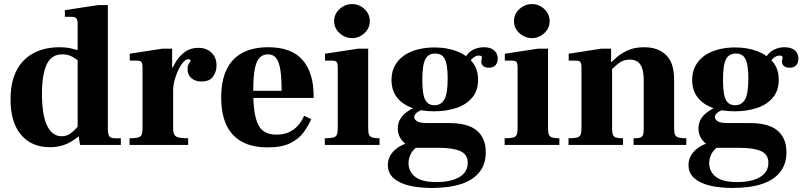

<svg xmlns="http://www.w3.org/2000/svg" viewBox="-20 -715 3969 947"><path d="M226 11Q135 11 83.5 -50.5Q32 -112 32 -224Q32 -309 61 -366Q90 -423 144.5 -452.5Q199 -482 275 -482Q304 -482 325 -477.5Q346 -473 363.5 -467Q381 -461 398 -454V-384Q387 -396 371.5 -410.5Q356 -425 335 -436Q314 -447 287 -447Q234 -447 210.5 -397.5Q187 -348 187 -253Q187 -147 212.5 -95Q238 -43 284 -43Q308 -43 326 -55.5Q344 -68 358.5 -85Q373 -102 385 -115L392 -65Q366 -39 340 -22Q314 -5 286 3Q258 11 226 11ZM375 0 363 -75V-598Q363 -618 356 -625Q349 -632 335 -632H300V-665L465 -690H512V-83Q512 -50 520 -41.5Q528 -33 549 -33H576V0ZM354 -454V-469H397V-454Z M619 0V-33Q647 -33 660.5 -36.5Q674 -40 678.5 -51Q683 -62 683 -83V-381Q683 -402 677.5 -409Q672 -416 654 -416H620V-450L781 -475H829V-382H834V-83Q834 -62 839.5 -51.5Q845 -41 860.5 -37Q876 -33 908 -33V0ZM808 -269V-319Q811 -331 821 -357Q831 -383 848 -411Q865 -439 892 -459Q919 -479 958 -479Q999 -479 1023.5 -455Q1048 -431 1048 -392Q1048 -362 1031 -337.5Q1014 -313 974 -313Q944 -313 924.5 -329Q905 -345 905 -374Q905 -389 909 -396.5Q913 -404 916.5 -408.5Q920 -413 920 -416Q920 -419 917 -421Q914 -423 909 -423Q897 -423 884 -408.5Q871 -394 859.5 -370Q848 -346 841 -319.5Q834 -293 834 -269Z M1299 12Q1187 12 1129 -50Q1071 -112 1071 -234Q1071 -317 1097.5 -372Q1124 -427 1176 -454.5Q1228 -482 1303 -482Q1361 -482 1403.5 -466Q1446 -450 1473 -418.5Q1500 -387 1513.5 -342.5Q1527 -298 1527 -240V-232H1156V-267H1369Q1369 -330 1363 -369.5Q1357 -409 1342.5 -428Q1328 -447 1301 -447Q1278 -447 1261.5 -431.5Q1245 -416 1237 -376.5Q1229 -337 1229 -263Q1229 -206 1235 -165.5Q1241 -125 1254 -99.5Q1267 -74 1289 -62.5Q1311 -51 1344 -51Q1378 -51 1404 -62.5Q1430 -74 1449 -95Q1468 -116 1480 -144L1515 -127Q1501 -95 1478 -63Q1455 -31 1413 -9.5Q1371 12 1299 12Z M1582 0V-33Q1610 -33 1623.5 -36.5Q1637 -40 1641.5 -51Q1646 -62 1646 -83V-381Q1646 -402 1640.5 -409Q1635 -416 1617 -416H1583V-450L1747 -475H1796V-83Q1796 -62 1800 -51.5Q1804 -41 1816 -37Q1828 -33 1852 -33V0ZM1717 -527Q1682 -527 1655 -551.5Q1628 -576 1628 -611Q1628 -646 1655 -670.5Q1682 -695 1717 -695Q1740 -695 1759.5 -684Q1779 -673 1791.5 -654Q1804 -635 1804 -611Q1804 -576 1777.5 -551.5Q1751 -527 1717 -527Z M2110 212Q2045 212 1996.5 200Q1948 188 1920.5 163Q1893 138 1893 99Q1893 56 1927.5 24.5Q1962 -7 2034 -23L2117 -16Q2072 -12 2045.5 4Q2019 20 2007 42.5Q1995 65 1995 90Q1995 131 2027.5 157Q2060 183 2134 183Q2179 183 2213.5 172.5Q2248 162 2267.5 141Q2287 120 2287 88Q2287 47 2251 30.5Q2215 14 2143 14H2034Q2012 14 1990.5 1.5Q1969 -11 1955.5 -32.5Q1942 -54 1942 -82Q1942 -128 1982.5 -159.5Q2023 -191 2083 -205L2097 -185Q2086 -183 2073 -178Q2060 -173 2048.5 -167.5Q2037 -162 2030 -154Q2023 -146 2023 -137Q2023 -127 2036 -117.5Q2049 -108 2088 -108H2195Q2289 -108 2332.5 -70.5Q2376 -33 2376 36Q2376 94 2345 133.5Q2314 173 2255 192.5Q2196 212 2110 212ZM2121 -166Q2060 -166 2012.5 -183Q1965 -200 1938 -234.5Q1911 -269 1911 -321Q1911 -361 1927.5 -391Q1944 -421 1972.5 -441Q2001 -461 2040 -471Q2079 -481 2123 -481Q2184 -481 2232.5 -462.5Q2281 -444 2309.5 -409Q2338 -374 2338 -321Q2338 -268 2309 -233.5Q2280 -199 2231 -182.5Q2182 -166 2121 -166ZM2123 -196Q2155 -196 2171.5 -224Q2188 -252 2188 -327Q2188 -374 2181.5 -401.5Q2175 -429 2161.5 -440Q2148 -451 2126 -451Q2093 -451 2078 -423Q2063 -395 2063 -321Q2063 -250 2077 -223Q2091 -196 2123 -196ZM2391 -381Q2374 -381 2364 -389Q2354 -397 2354 -410Q2354 -418 2355.5 -423Q2357 -428 2357 -432Q2357 -436 2353 -438.5Q2349 -441 2342 -441Q2331 -441 2318 -433Q2305 -425 2293 -404L2274 -431Q2290 -458 2314.5 -470Q2339 -482 2366 -482Q2400 -482 2417.5 -466.5Q2435 -451 2435 -426Q2435 -407 2424.5 -394Q2414 -381 2391 -381Z M2469 0V-33Q2497 -33 2510.5 -36.5Q2524 -40 2528.5 -51Q2533 -62 2533 -83V-381Q2533 -402 2527.5 -409Q2522 -416 2504 -416H2470V-450L2634 -475H2683V-83Q2683 -62 2687 -51.5Q2691 -41 2703 -37Q2715 -33 2739 -33V0ZM2604 -527Q2569 -527 2542 -551.5Q2515 -576 2515 -611Q2515 -646 2542 -670.5Q2569 -695 2604 -695Q2627 -695 2646.5 -684Q2666 -673 2678.5 -654Q2691 -635 2691 -611Q2691 -576 2664.5 -551.5Q2638 -527 2604 -527Z M3105 0V-33Q3128 -33 3138 -36.5Q3148 -40 3151.5 -49.5Q3155 -59 3155 -78V-318Q3155 -356 3147 -379Q3139 -402 3123.5 -411.5Q3108 -421 3086 -421Q3058 -421 3037.5 -407Q3017 -393 2988 -364L2983 -395Q3000 -414 3023.5 -434Q3047 -454 3079.5 -468Q3112 -482 3158 -482Q3225 -482 3265 -444Q3305 -406 3305 -321V-83Q3305 -62 3309 -51.5Q3313 -41 3326 -37Q3339 -33 3365 -33V0ZM2784 0V-33Q2812 -33 2825.5 -36.5Q2839 -40 2843.5 -50.5Q2848 -61 2848 -83V-381Q2848 -402 2842.5 -409Q2837 -416 2819 -416H2785V-450L2946 -475H2994V-409H2999V-82Q2999 -61 3003 -50.5Q3007 -40 3018.5 -36.5Q3030 -33 3053 -33V0Z M3593 212Q3528 212 3479.5 200Q3431 188 3403.5 163Q3376 138 3376 99Q3376 56 3410.5 24.5Q3445 -7 3517 -23L3600 -16Q3555 -12 3528.5 4Q3502 20 3490 42.5Q3478 65 3478 90Q3478 131 3510.5 157Q3543 183 3617 183Q3662 183 3696.5 172.5Q3731 162 3750.5 141Q3770 120 3770 88Q3770 47 3734 30.5Q3698 14 3626 14H3517Q3495 14 3473.5 1.5Q3452 -11 3438.5 -32.5Q3425 -54 3425 -82Q3425 -128 3465.5 -159.5Q3506 -191 3566 -205L3580 -185Q3569 -183 3556 -178Q3543 -173 3531.5 -167.5Q3520 -162 3513 -154Q3506 -146 3506 -137Q3506 -127 3519 -117.5Q3532 -108 3571 -108H3678Q3772 -108 3815.5 -70.5Q3859 -33 3859 36Q3859 94 3828 133.5Q3797 173 3738 192.5Q3679 212 3593 212ZM3604 -166Q3543 -166 3495.5 -183Q3448 -200 3421 -234.5Q3394 -269 3394 -321Q3394 -361 3410.5 -391Q3427 -421 3455.5 -441Q3484 -461 3523 -471Q3562 -481 3606 -481Q3667 -481 3715.5 -462.5Q3764 -444 3792.5 -409Q3821 -374 3821 -321Q3821 -268 3792 -233.5Q3763 -199 3714 -182.5Q3665 -166 3604 -166ZM3606 -196Q3638 -196 3654.5 -224Q3671 -252 3671 -327Q3671 -374 3664.5 -401.5Q3658 -429 3644.5 -440Q3631 -451 3609 -451Q3576 -451 3561 -423Q3546 -395 3546 -321Q3546 -250 3560 -223Q3574 -196 3606 -196ZM3874 -381Q3857 -381 3847 -389Q3837 -397 3837 -410Q3837 -418 3838.5 -423Q3840 -428 3840 -432Q3840 -436 3836 -438.5Q3832 -441 3825 -441Q3814 -441 3801 -433Q3788 -425 3776 -404L3757 -431Q3773 -458 3797.5 -470Q3822 -482 3849 -482Q3883 -482 3900.5 -466.5Q3918 -451 3918 -426Q3918 -407 3907.5 -394Q3897 -381 3874 -381Z"/></svg>

Font: Frank Ruhl Libre ExtraBold
Style: Regular
Weight: 800
Designer: Yanek Iontef
Foundry: Fontef
Version: Version 6.003;gftools[0.9.30]